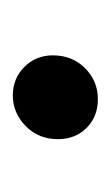

<svg xmlns="http://www.w3.org/2000/svg" viewBox="45 -428 176 307"><g transform="rotate(90 133.5 -274.0)"><path d="M68 -270Q68 -301 88.5 -321.5Q109 -342 138 -342Q166 -342 184 -324Q202 -306 202 -278Q202 -247 181 -226.5Q160 -206 132 -206Q105 -206 86.5 -224.5Q68 -243 68 -270Z"/></g></svg>

Font: Montserrat Alternates Medium
Style: Italic
Weight: 500
Italic angle: -11.3°
Designer: Julieta Ulanovsky
Foundry: Julieta Ulanovsky
Version: Version 7.200